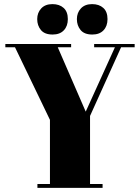

<svg xmlns="http://www.w3.org/2000/svg" viewBox="-20 -914 681 934"><path d="M397 -371 539 -684H438V-700H635V-684H569L418 -350V-19H479V0H162V-19H223V-331L53 -684H6V-700H326V-684H261ZM428 -894Q462 -894 482.5 -875.5Q503 -857 503 -821Q503 -787 483.5 -766.5Q464 -746 429 -746Q390 -746 372 -768Q354 -790 354 -821Q354 -852 373.5 -873Q393 -894 428 -894ZM235 -894Q269 -894 289.5 -875.5Q310 -857 310 -821Q310 -787 290.5 -766.5Q271 -746 236 -746Q197 -746 179 -768Q161 -790 161 -821Q161 -852 180.5 -873Q200 -894 235 -894Z"/></svg>

Font: Abril Fatface
Style: Regular
Weight: 400
Designer: Veronika Burian, Jos Scaglione
Foundry: TypeTogether
Version: Version 1.001